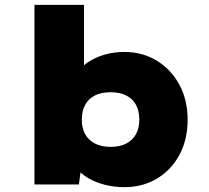

<svg xmlns="http://www.w3.org/2000/svg" viewBox="-20 -760 863 791"><path d="M493 11Q449 11 411 1Q373 -9 344 -26Q315 -43 296 -66Q277 -89 272 -113L321 -118L305 0H122V-740H326V-404L273 -414Q280 -440 299 -464Q318 -488 347 -506.5Q376 -525 413 -535.5Q450 -546 492 -546Q567 -546 626 -510Q685 -474 719 -411Q753 -348 753 -267Q753 -185 719.5 -122.5Q686 -60 627 -24.5Q568 11 493 11ZM436 -155Q474 -155 500 -168.5Q526 -182 540 -207Q554 -232 554 -267Q554 -303 540 -328.5Q526 -354 499.5 -367Q473 -380 436 -380Q398 -380 371.5 -367Q345 -354 331 -328.5Q317 -303 317 -267Q317 -232 331 -207Q345 -182 371.5 -168.5Q398 -155 436 -155Z"/></svg>

Font: Lexend Exa Black
Style: Regular
Weight: 900
Designer: Bonnie Shaver-Troup, Thomas Jockin
Foundry: Lexend
Version: Version 1.007